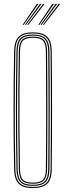

<svg xmlns="http://www.w3.org/2000/svg" viewBox="-20 -974 342 1000"><path d="M151.5 5.5Q99 5.5 76.8 -17.6Q54.5 -40.8 53.5 -93.5Q52 -177.2 51.2 -252.6Q50.5 -328 50.5 -400.6Q50.5 -473.2 51.2 -548.1Q52 -623 53.5 -705.5Q54.5 -759 76.8 -782.2Q99 -805.5 151.5 -805.5Q201.5 -805.5 225.2 -783.4Q249 -761.2 249.5 -705.5Q250.2 -628 250.8 -553.1Q251.2 -478.2 251.2 -403.5Q251.2 -328.8 250.8 -251.9Q250.2 -175 249.5 -93.5Q249 -38.5 225.2 -16.5Q201.5 5.5 151.5 5.5ZM151.5 -0.2Q199.2 -0.2 221.1 -21Q243 -41.8 243.5 -93.8Q244.2 -171.2 244.6 -245.9Q245 -320.5 245 -395.1Q245 -469.8 244.6 -546.8Q244.2 -623.8 243.5 -705.5Q243 -758.2 221 -779Q199 -799.8 151.5 -799.8Q102 -799.8 81.2 -778.1Q60.5 -756.5 59.8 -705.5Q58.2 -619.8 57.5 -543.9Q56.8 -468 56.8 -395.9Q56.8 -323.8 57.5 -249.8Q58.2 -175.8 59.8 -93.8Q60.5 -43.2 81.4 -21.8Q102.2 -0.2 151.5 -0.2ZM151.5 -5.8Q105 -5.8 85.8 -25.8Q66.5 -45.8 65.8 -93.8Q64.2 -179.2 63.5 -255Q62.8 -330.8 62.8 -403Q62.8 -475.2 63.5 -549.4Q64.2 -623.5 65.8 -705.5Q66.5 -754.5 85.8 -774.4Q105 -794.2 151.5 -794.2Q196.2 -794.2 216.6 -774.8Q237 -755.2 237.5 -705.5Q238.2 -625 238.6 -549.6Q239 -474.2 239 -400.5Q239 -326.8 238.5 -251Q238 -175.2 237.5 -93.8Q237 -44.8 216.8 -25.2Q196.5 -5.8 151.5 -5.8ZM151.5 -11.5Q194.2 -11.5 212.5 -29.5Q230.8 -47.5 231.2 -93.8Q232 -174.5 232.4 -249.5Q232.8 -324.5 232.8 -398Q232.8 -471.5 232.4 -547.4Q232 -623.2 231.2 -705.2Q230.8 -752.2 212.5 -770.4Q194.2 -788.5 151.5 -788.5Q108 -788.5 90.4 -770.1Q72.8 -751.8 71.8 -705.2Q70.2 -621.2 69.5 -546Q68.8 -470.8 68.8 -398.6Q68.8 -326.5 69.5 -251.8Q70.2 -177 71.8 -94Q72.8 -48 90.4 -29.8Q108 -11.5 151.5 -11.5ZM151.5 -17Q110.5 -17 94.6 -34.1Q78.8 -51.2 78 -94Q76 -208.2 75.4 -306Q74.8 -403.8 75.4 -499.8Q76 -595.8 78 -705.2Q78.8 -748.5 94.5 -765.8Q110.2 -783 151.5 -783Q191.8 -783 208.2 -766.2Q224.8 -749.5 225.2 -705.2Q226 -624 226.4 -548.9Q226.8 -473.8 226.8 -400.2Q226.8 -326.8 226.2 -251.4Q225.8 -176 225.2 -94Q224.8 -50.5 208.2 -33.8Q191.8 -17 151.5 -17ZM151.5 -22.8Q189 -22.8 203.9 -38Q218.8 -53.2 219 -94Q219.8 -172.8 220.1 -247.1Q220.5 -321.5 220.5 -395.2Q220.5 -469 220.1 -545.5Q219.8 -622 219 -705Q218.8 -746.2 204 -761.8Q189.2 -777.2 151.5 -777.2Q113 -777.2 98.9 -761.5Q84.8 -745.8 84 -705Q82.2 -593 81.5 -495.8Q80.8 -398.5 81.4 -301.8Q82 -205 84 -94Q84.8 -54 98.9 -38.4Q113 -22.8 151.5 -22.8ZM98 -845 172 -954H180L104 -845ZM110 -845 188.2 -954H196.2L116 -845ZM121.8 -845 204.5 -954H212.5L127.8 -845ZM179.5 -845 253.2 -954H261.5L185.5 -845ZM191.2 -845 269.5 -954H277.8L197.2 -845ZM203.2 -845 285.8 -954H294L209.2 -845Z"/></svg>

Font: Big Shoulders Inline Display Thin ExtraLight
Style: Regular
Weight: 250
Version: Version 2.002